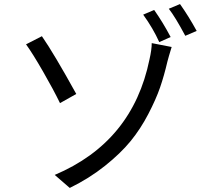

<svg xmlns="http://www.w3.org/2000/svg" viewBox="-20 -874 1040 944"><path d="M249 -14Q632 -176 715 -582Q726 -630 726 -662L824 -643Q819 -628 811 -600L803 -571Q787 -502 767 -444Q747 -386 709 -313Q671 -240 622 -180Q573 -120 496 -58.5Q419 3 323 50ZM186 -696Q245 -611 355 -412L275 -367Q243 -433 191.5 -522.5Q140 -612 108 -656ZM738 -825Q781 -764 819 -692L763 -667Q733 -734 684 -802ZM865 -854Q907 -795 947 -722L891 -698Q842 -790 810 -831Z"/></svg>

Font: Noto Sans SC
Style: Regular
Weight: 400
Designer: Ryoko NISHIZUKA  (kana, bopomofo & ideographs); Paul D. Hunt (Latin, Greek & Cyrillic); Sandoll Communications , Soo-you
Foundry: Adobe
Version: Version 2.002;hotconv 1.0.116;makeotfexe 2.5.65601